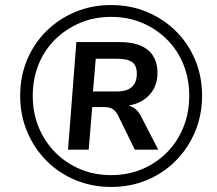

<svg xmlns="http://www.w3.org/2000/svg" viewBox="-20 -737 863 762"><path d="M250 -143 283 -570H455Q529 -570 567 -538.5Q605 -507 605 -448Q605 -388 564 -351.5Q523 -315 451 -315L462 -322Q491 -322 510.5 -309.5Q530 -297 542 -271L608 -143H515L448 -280Q438 -298 426 -305Q414 -312 393 -312H346L332 -143ZM349 -374H444Q484 -374 503.5 -392Q523 -410 523 -444Q523 -477 504.5 -490.5Q486 -504 443 -504H360ZM421 5Q345 5 279 -22.5Q213 -50 164 -99.5Q115 -149 87.5 -215Q60 -281 60 -357Q60 -434 87.5 -499.5Q115 -565 164 -613.5Q213 -662 278.5 -689.5Q344 -717 421 -717Q498 -717 563.5 -689.5Q629 -662 678 -613.5Q727 -565 754.5 -499.5Q782 -434 782 -357Q782 -281 754.5 -215Q727 -149 678 -99.5Q629 -50 563.5 -22.5Q498 5 421 5ZM421 -42Q488 -42 544.5 -66Q601 -90 643 -132.5Q685 -175 708 -232.5Q731 -290 731 -357Q731 -424 708 -481Q685 -538 643 -580Q601 -622 544.5 -646Q488 -670 421 -670Q354 -670 297.5 -646Q241 -622 198.5 -580Q156 -538 133 -481Q110 -424 110 -357Q110 -289 133.5 -232Q157 -175 199 -132.5Q241 -90 297.5 -66Q354 -42 421 -42Z"/></svg>

Font: Muli Medium
Style: Italic
Weight: 500
Italic angle: -4.541°
Designer: Vernon Adams
Foundry: Vernon Adams
Version: Version 2.100; ttfautohint (v1.8.1.43-b0c9)